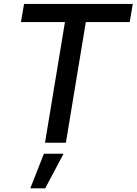

<svg xmlns="http://www.w3.org/2000/svg" viewBox="-20 -748 716 1006"><path d="M89.8 -632.3 106 -727.5H675.8L659.7 -632.3H429.7L325.2 0H215.8L320.3 -632.3ZM138.7 238.8 210 57.6H313L216.8 238.8Z"/></svg>

Font: Inter 28pt Medium
Style: Italic
Weight: 500
Italic angle: -9.3988°
Designer: Rasmus Andersson
Foundry: rsms
Version: Version 4.001;git-66647c0bb